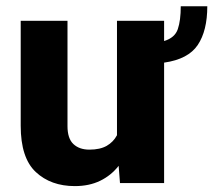

<svg xmlns="http://www.w3.org/2000/svg" viewBox="-20 -596 695 625"><path d="M568.4 -575.7H654.8Q654.8 -496.1 623.8 -449.7Q592.8 -403.3 514.2 -392.1V0H370.6L366.2 -56.2Q341.8 -24.9 306.2 -7.6Q270.5 9.8 223.6 9.8Q145.5 9.8 96.4 -36.1Q47.4 -82 47.4 -186.5V-528.3H199.7V-185.5Q199.7 -145 219 -127Q238.3 -108.9 271 -108.9Q305.7 -108.9 327.4 -121.3Q349.1 -133.8 360.8 -155.8V-528.3H514.2V-462.4Q549.3 -473.1 558.8 -501.2Q568.4 -529.3 568.4 -575.7Z"/></svg>

Font: Vazirmatn RD FD ExtraBold
Style: Regular
Weight: 800
Designer: Saber Rastikerdar
Foundry: Saber Rastikerdar
Version: Version 33.003